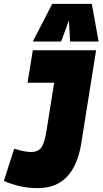

<svg xmlns="http://www.w3.org/2000/svg" viewBox="-55 -959 528 989"><path d="M-35 -27 18 -193Q43 -185 66 -180.5Q89 -176 105 -176Q138 -176 155.5 -196Q173 -216 184 -282L224 -533H87L114 -700H440L363 -217Q325 10 140 10Q88 10 44.5 -0.5Q1 -11 -35 -27ZM114 -745 214 -939H418L453 -745H306L300 -854L260 -745Z"/></svg>

Font: Georama Semi Condensed Black
Style: Italic
Weight: 900
Width: 4
Italic angle: -9°
Designer: Jean-Baptiste Levee
Foundry: Production Type
Version: Version 1.000